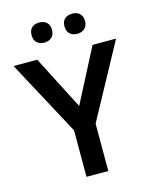

<svg xmlns="http://www.w3.org/2000/svg" viewBox="-133 -1002 867 1089"><g transform="rotate(-15 301.0 -457.5)"><path d="M144 -856C144 -816 170 -797 204 -797C236 -797 264 -816 264 -856C264 -898 236 -915 204 -915C170 -915 144 -898 144 -856ZM337 -856C337 -816 364 -797 398 -797C430 -797 458 -816 458 -856C458 -898 430 -915 398 -915C364 -915 337 -898 337 -856ZM301 -399 139 -714H0L237 -273V0H365V-278L602 -714H464Z"/></g></svg>

Font: Noto Sans Arabic UI SmBd
Style: Regular
Weight: 600
Designer: Monotype Design Team, Nadine Chahine and Nizar Qandah
Foundry: Monotype Imaging Inc.
Version: Version 2.010